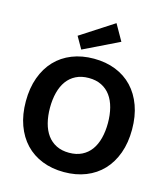

<svg xmlns="http://www.w3.org/2000/svg" viewBox="-138 -1070 1044 1191"><g transform="rotate(15 384.0 -474.5)"><path d="M520 -859 292 -748 248 -825 461 -963ZM67.5 -197.5Q43 -265 43 -350Q43 -435 67.5 -502.5Q92 -570 136.5 -617Q181 -664 244 -689Q307 -714 384 -714Q461 -714 524 -689Q587 -664 631.5 -617Q676 -570 700.5 -502.5Q725 -435 725 -350Q725 -265 700.5 -197.5Q676 -130 631.5 -83Q587 -36 524 -11Q461 14 384 14Q307 14 244 -11Q181 -36 136.5 -83Q92 -130 67.5 -197.5ZM209.5 -447.5Q198 -403 198 -350Q198 -297 209.5 -252.5Q221 -208 244 -176.5Q267 -145 302 -127.5Q337 -110 384 -110Q431 -110 466 -127.5Q501 -145 524 -176.5Q547 -208 558.5 -252.5Q570 -297 570 -350Q570 -403 558.5 -447.5Q547 -492 524 -523.5Q501 -555 466 -572.5Q431 -590 384 -590Q337 -590 302 -572.5Q267 -555 244 -523.5Q221 -492 209.5 -447.5Z"/></g></svg>

Font: Post Grotesk Bold
Style: Bold
Weight: 700
Version: Version 1.0